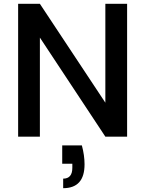

<svg xmlns="http://www.w3.org/2000/svg" viewBox="-20 -716 761 1006"><path d="M646 0H532L189 -519V0H75V-696H189L532 -178V-696H646ZM409 46Q423 98 423 145Q423 270 311 270V220Q359 220 359 163V142H306V46Z"/></svg>

Font: Poppins-tnum Medium
Style: Regular
Weight: 500
Designer: Ninad Kale (Devanagari), Jonny Pinhorn (Latin)
Foundry: Indian Type Foundry
Version: Version 4.004